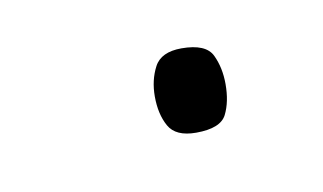

<svg xmlns="http://www.w3.org/2000/svg" viewBox="-27 -396 234 139"><g transform="rotate(-10 90.0 -327.0)"><path d="M85 -327Q85 -339 90 -348.5Q95 -358 110 -358Q128 -358 132.5 -348.5Q137 -339 137 -327Q137 -314 132.5 -305Q128 -296 110 -296Q95 -296 90 -305Q85 -314 85 -327Z"/></g></svg>

Font: Noto Sans Khmer ExtraCondensed Thin
Style: Regular
Weight: 250
Width: 2
Designer: Danh Hong and the Monotype Design Team
Foundry: Monotype Imaging Inc.
Version: Version 2.004